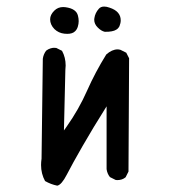

<svg xmlns="http://www.w3.org/2000/svg" viewBox="-20 -570 540 591"><path d="M308.1 -242.7V-49.3Q310.1 -35.2 318.4 -24.9L335.9 -16.1Q338.4 -15.6 340.8 -15.6Q356.4 -15.6 366.7 -24.4L375.5 -42L377.4 -390.6L368.7 -407.7L351.1 -416.5Q346.2 -418 341.8 -418Q337.4 -418 333.3 -417Q329.1 -416 324.7 -414.1Q315.9 -410.2 307.1 -402.3Q273.4 -348.1 248 -290.8Q222.7 -233.4 185.1 -180.2L176.8 -168.5L181.2 -355Q182.1 -361.8 182.1 -368.2Q182.1 -393.1 170.9 -413.6L153.3 -422.4Q150.4 -422.9 146 -422.9Q141.6 -422.9 135 -420.9Q128.4 -418.9 122.1 -414.1Q113.8 -403.3 111.8 -389.2L107.9 -81.5Q106.4 -71.3 106.4 -62Q106.4 -35.2 118.7 -12.7Q136.7 -2.4 156.2 1.5Q169.4 -1 185.5 -32.2Q203.1 -66.4 234.4 -120.8Q265.6 -175.3 308.1 -242.7ZM187 -465.8Q203.1 -465.8 210.9 -473.6Q216.8 -479 219.5 -487.8Q222.2 -496.6 222.2 -504.9Q222.2 -513.2 220 -521.5Q217.8 -529.8 212.9 -534.7Q205.1 -543 189.5 -546.4Q181.2 -548.3 174.3 -548.3Q158.2 -548.3 147 -537.1Q134.3 -524.4 134.3 -510.7Q134.3 -494.1 147.5 -480.5Q160.2 -468.3 178.2 -466.3Q183.1 -465.8 187 -465.8ZM302.2 -472.2Q303.7 -472.2 306.6 -472.2Q309.6 -472.2 314.5 -472.4Q319.3 -472.7 323.7 -473.6Q328.1 -474.6 331.5 -475.6Q338.9 -478.5 342.3 -481.9Q345.7 -485.4 347.7 -489.3Q351.6 -499 351.6 -507.3Q351.6 -535.2 317.4 -546.4Q308.1 -549.8 300.8 -549.8Q290 -549.8 284.2 -543Q272.9 -530.3 270.5 -514.2Q270 -511.7 270 -509.3Q270 -496.1 280.8 -485.4Q291.5 -474.6 302.2 -472.2Z"/></svg>

Font: Bakudai
Style: Light
Weight: 300
Version: Version 1.48